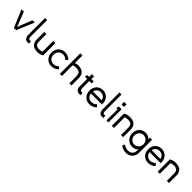

<svg xmlns="http://www.w3.org/2000/svg" viewBox="483 -2679 4857 4857"><g transform="rotate(45 2911.5 -250.0)"><path d="M306 0H224L28 -470H109L237 -149L276 -43H254L293 -149L421 -470H502Z M605 -138V-384Q605 -472 604.5 -556.5Q604 -641 605 -733H679Q678 -473 679 -159Q679 -130 682.5 -109.5Q686 -89 698 -76Q710 -63 733 -63Q743 -63 764 -67L778 8Q748 14 732 14Q687 14 659 -4Q631 -22 618 -56Q605 -90 605 -138Z M1239 -470V-31Q1193 -7 1157 3Q1121 13 1072 13Q951 13 896 -44Q841 -101 840 -199Q839 -335 840 -470H917L916 -388Q916 -277 917 -220Q918 -135 950.5 -101.5Q983 -68 1060 -68Q1096 -68 1122 -74Q1148 -80 1162 -90V-470Z M1578 17Q1508 17 1453.5 -15Q1399 -47 1368 -104Q1337 -161 1337 -233Q1337 -306 1368.5 -362.5Q1400 -419 1455 -450.5Q1510 -482 1578 -482Q1636 -482 1687 -460Q1738 -438 1771 -397L1718 -344Q1696 -373 1657.5 -389.5Q1619 -406 1578 -406Q1532 -406 1494 -384Q1456 -362 1434 -322.5Q1412 -283 1412 -233Q1412 -180 1433 -140.5Q1454 -101 1491.5 -80Q1529 -59 1578 -59Q1616 -59 1656 -76.5Q1696 -94 1718 -121L1771 -68Q1739 -28 1687.5 -5.5Q1636 17 1578 17Z M1868 0V-733H1944V-461Q1967 -472 1988.5 -477.5Q2010 -483 2040 -483Q2123 -483 2177.5 -456Q2232 -429 2257.5 -381.5Q2283 -334 2284 -271Q2285 -136 2284 0H2208Q2209 -125 2208 -250Q2207 -333 2169.5 -367.5Q2132 -402 2053 -402Q2017 -402 1987.5 -396Q1958 -390 1944 -380V0Z M2448 -118 2447 -238Q2447 -279 2447 -317.5Q2447 -356 2448 -398H2365L2381 -470H2447V-568H2524V-470H2609V-398H2524Q2523 -279 2524 -159Q2524 -116 2535.5 -91Q2547 -66 2578 -66Q2593 -66 2610 -71L2623 7Q2602 14 2574 14Q2523 14 2485.5 -21Q2448 -56 2448 -118Z M2938 17Q2868 17 2813.5 -15Q2759 -47 2728 -104Q2697 -161 2697 -233Q2697 -306 2727.5 -362.5Q2758 -419 2811.5 -450.5Q2865 -482 2933 -482Q3001 -482 3054.5 -450.5Q3108 -419 3138.5 -362.5Q3169 -306 3169 -233Q3169 -214 3168 -205H2774Q2779 -160 2801 -127Q2823 -94 2858.5 -76.5Q2894 -59 2938 -59Q2976 -59 3016 -77Q3056 -95 3078 -123L3131 -68Q3099 -28 3047.5 -5.5Q2996 17 2938 17ZM2933 -406Q2894 -406 2860.5 -390Q2827 -374 2805 -344Q2783 -314 2777 -276H3089Q3083 -314 3061 -344Q3039 -374 3005.5 -390Q2972 -406 2933 -406Z M3268 -138V-384Q3268 -472 3267.5 -556.5Q3267 -641 3268 -733H3342Q3341 -473 3342 -159Q3342 -130 3345.5 -109.5Q3349 -89 3361 -76Q3373 -63 3396 -63Q3406 -63 3427 -67L3441 8Q3411 14 3395 14Q3350 14 3322 -4Q3294 -22 3281 -56Q3268 -90 3268 -138Z M3609 -648V-557H3518V-648ZM3607 0H3535V-398H3490L3506 -470H3607Z M3727 0V-439Q3773 -463 3810.5 -473Q3848 -483 3898 -483Q4020 -483 4076 -426Q4132 -369 4133 -271Q4134 -136 4133 0H4056Q4057 -125 4056 -250Q4055 -335 4021.5 -368.5Q3988 -402 3911 -402Q3875 -402 3846.5 -396Q3818 -390 3804 -380V0Z M4625 -235Q4625 -281 4604 -319.5Q4583 -358 4546 -381Q4509 -404 4461 -404Q4415 -404 4379 -381.5Q4343 -359 4323 -320.5Q4303 -282 4303 -235Q4303 -188 4323 -149Q4343 -110 4379 -87.5Q4415 -65 4461 -65Q4509 -65 4546.5 -88Q4584 -111 4604.5 -150Q4625 -189 4625 -235ZM4463 -482Q4515 -482 4560.5 -459.5Q4606 -437 4621 -406L4619 -458V-470H4697Q4698 -235 4697 0Q4697 66 4666.5 119Q4636 172 4582 202.5Q4528 233 4459 233Q4403 233 4353 214.5Q4303 196 4265 164L4300 99Q4332 125 4371.5 140Q4411 155 4459 155Q4507 155 4544.5 135.5Q4582 116 4602.5 81Q4623 46 4623 0V-8L4625 -60Q4611 -28 4562.5 -7.5Q4514 13 4463 13Q4394 13 4340 -21Q4286 -55 4255.5 -112Q4225 -169 4225 -235Q4225 -308 4255 -364Q4285 -420 4339 -451Q4393 -482 4463 -482Z M5038 17Q4968 17 4913.5 -15Q4859 -47 4828 -104Q4797 -161 4797 -233Q4797 -306 4827.5 -362.5Q4858 -419 4911.5 -450.5Q4965 -482 5033 -482Q5101 -482 5154.5 -450.5Q5208 -419 5238.5 -362.5Q5269 -306 5269 -233Q5269 -214 5268 -205H4874Q4879 -160 4901 -127Q4923 -94 4958.5 -76.5Q4994 -59 5038 -59Q5076 -59 5116 -77Q5156 -95 5178 -123L5231 -68Q5199 -28 5147.5 -5.5Q5096 17 5038 17ZM5033 -406Q4994 -406 4960.5 -390Q4927 -374 4905 -344Q4883 -314 4877 -276H5189Q5183 -314 5161 -344Q5139 -374 5105.5 -390Q5072 -406 5033 -406Z M5367 0V-439Q5413 -463 5450.5 -473Q5488 -483 5538 -483Q5660 -483 5716 -426Q5772 -369 5773 -271Q5774 -136 5773 0H5696Q5697 -125 5696 -250Q5695 -335 5661.5 -368.5Q5628 -402 5551 -402Q5515 -402 5486.5 -396Q5458 -390 5444 -380V0Z"/></g></svg>

Font: Kreadon
Style: Regular
Weight: 400
Designer: kohakuno
Foundry: StudioGnu
Version: Version 1.000;Glyphs 3.1.2 (3151)